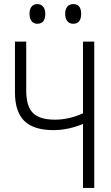

<svg xmlns="http://www.w3.org/2000/svg" viewBox="-20 -917 540 937"><path d="M385 0V-312Q312 -282 241 -282Q144 -282 98.5 -327Q53 -372 53 -466V-714H108V-475Q108 -399 140.5 -366Q173 -333 248 -333Q317 -333 385 -364V-714H440V0ZM337 -801Q319 -801 308.5 -814Q298 -827 298 -850Q298 -872 308.5 -884.5Q319 -897 337 -897Q376 -897 376 -850Q376 -801 337 -801ZM162 -801Q144 -801 134 -814Q124 -827 124 -850Q124 -872 134 -884.5Q144 -897 162 -897Q180 -897 190.5 -884.5Q201 -872 201 -850Q201 -801 162 -801Z"/></svg>

Font: Noto Sans Mono ExtraCondensed Light
Style: Regular
Weight: 300
Width: 2
Designer: Monotype Design Team
Foundry: Monotype Imaging Inc.
Version: Version 2.014; ttfautohint (v1.8.4.7-5d5b)